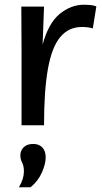

<svg xmlns="http://www.w3.org/2000/svg" viewBox="-20 -529 431 811"><path d="M372 -409Q353 -415 326 -415Q270 -415 234.5 -372.5Q199 -330 182.5 -238.5Q166 -147 166 0H71V-322L70 -501H166L160 -341Q185 -432 232.5 -470.5Q280 -509 334 -509Q350 -509 363.5 -507.5Q377 -506 387 -502ZM60 262Q71 243 76 226.5Q81 210 81 196Q81 172 73.5 158Q66 144 66 127Q66 107 80 93Q94 79 120 79Q145 79 159 94Q173 109 173 136Q173 163 157 199.5Q141 236 109 262Z"/></svg>

Font: Livvic Medium
Style: Regular
Weight: 500
Designer: Jacques Le Bailly, Baron von Fonthausen
Version: Version 1.001; ttfautohint (v1.8.2)